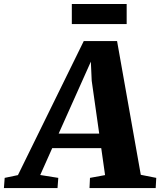

<svg xmlns="http://www.w3.org/2000/svg" viewBox="-100 -956 814 976"><path d="M-8.8 -65.9 -76.2 -51.8 -80.1 0H192.4L196.3 -51.8L104.5 -66.4L165.5 -203.1H414.6L434.1 -65.9L357.4 -51.8L355 0H691.4L694.3 -51.8L615.7 -67.4L495.1 -747.1H325.7ZM198.2 -276.9 361.8 -642.6 366.2 -545.4 404.3 -276.9ZM265.1 -833.5H543.9V-935.5H265.1Z"/></svg>

Font: Merriweather
Style: Heavy Italic
Weight: 900
Italic angle: -7.5°
Designer: Eben Sorkin
Foundry: Eben Sorkin
Version: Version 1.001